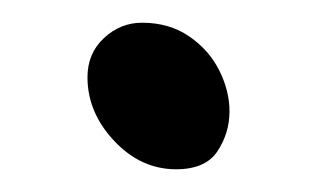

<svg xmlns="http://www.w3.org/2000/svg" viewBox="-20 -139 279 169"><path d="M135 10Q104 10 80.5 -15Q57 -40 57 -71Q57 -92 71.5 -105.5Q86 -119 105 -119Q129 -119 146.5 -107Q164 -95 173 -77Q182 -59 182 -41Q182 -22 171.5 -6Q161 10 135 10Z"/></svg>

Font: Shantell Sans Light
Style: Regular
Weight: 300
Designer: Stephen Nixon, Anya Danilova, Shantell Martin
Foundry: Arrow Type
Version: Version 1.011;[c5ecc13dd]